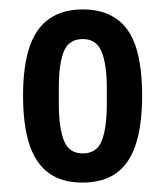

<svg xmlns="http://www.w3.org/2000/svg" viewBox="-20 -718 351 408"><path d="M155 -330Q112 -330 84 -350Q56 -370 42.5 -411Q29 -452 29 -515Q29 -577 42.5 -617.5Q56 -658 84.5 -678Q113 -698 156 -698Q199 -698 227.5 -678Q256 -658 269 -617.5Q282 -577 282 -515Q282 -452 268.5 -411Q255 -370 227 -350Q199 -330 155 -330ZM156 -392Q186 -392 196.5 -419.5Q207 -447 207 -497V-530Q207 -581 196 -608Q185 -635 156 -635Q126 -635 115.5 -608.5Q105 -582 105 -531V-497Q105 -448 115.5 -420Q126 -392 156 -392Z"/></svg>

Font: Archivo SemiBold Condensed
Style: Regular
Weight: 600
Width: 3
Version: Version 2.001